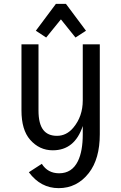

<svg xmlns="http://www.w3.org/2000/svg" viewBox="-20 -766 626 991"><path d="M165 -607.4 268.6 -746.1H320.3L423.8 -607.4L369.6 -572.3L294.4 -666L218.3 -572.3ZM252.4 9.8Q183.1 9.8 135.3 -44.9Q90.8 -95.7 90.8 -195.8V-537.1H178.7V-195.8Q178.7 -127 203.6 -95.2Q227.1 -64.9 273.9 -64.9Q323.2 -64.9 358.4 -106.9Q407.2 -165 407.2 -248V-537.1H495.1V-73.2Q495.1 54.2 438.5 127Q377.4 205.1 282.7 205.1Q189.9 205.1 128.9 123L195.8 79.6Q226.6 128.4 285.2 128.4Q351.6 128.4 382.3 65.4Q407.2 14.2 407.2 -73.2V-115.7Q365.7 9.8 252.4 9.8Z"/></svg>

Font: Consola Mono
Style: Book
Weight: 400
Monospace: yes
Designer: Wojciech Kalinowski "wmk69" (wmk69@o2.pl)
Foundry: Wojciech Kalinowski "wmk69" (wmk69@o2.pl)
Version: Version 2.1.0